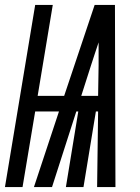

<svg xmlns="http://www.w3.org/2000/svg" viewBox="-45 -755 565 775"><path d="M-25 0 97 -735H168L107 -368H214L337 -735H419L421 0H347L351 -305H342L292 0H221L271 -305H263L165 0H92L193 -305H97L46 0ZM283 -368H351L353 -490Q353 -514 353 -537.5Q353 -561 353 -584Q345 -561 337.5 -537.5Q330 -514 322 -490Z"/></svg>

Font: Iosevka SS04 Medium
Style: Italic
Weight: 500
Italic angle: -9°
Monospace: yes
Designer: Belleve Invis
Foundry: Belleve Invis
Version: Version 19.0.0; ttfautohint (v1.8.4)